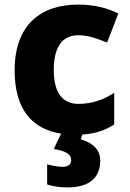

<svg xmlns="http://www.w3.org/2000/svg" viewBox="-20 -579 566 839"><path d="M418 122C418 67 373 41 333 30L340 9C399 5 440 -10 479 -35V-173C432 -143 381 -125 323 -125C256 -125 215 -170 215 -273C215 -375 253 -425 322 -425C363 -425 401 -412 448 -393L497 -520C451 -543 394 -559 322 -559C160 -559 44 -472 44 -272C44 -102 119 -15 247 5L215 72C271 81 291 97 291 121C291 141 276 150 254 150C233 150 207 145 186 139V227C208 234 238 240 274 240C373 240 418 196 418 122Z"/></svg>

Font: Noto Sans Arabic ExtBd
Style: Regular
Weight: 800
Designer: Monotype Design Team, Nadine Chahine, Nizar Qandah and Khaled Hosny
Foundry: Monotype Imaging Inc.
Version: Version 2.012